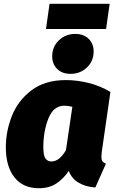

<svg xmlns="http://www.w3.org/2000/svg" viewBox="-20 -979 614 1019"><path d="M566 -491 520 -172Q518 -152 518 -147Q518 -133 523 -124.5Q528 -116 542 -110L486 16Q436 13 398 -9Q360 -31 345 -72Q316 -29 278 -4.5Q240 20 186 20Q102 20 56.5 -38Q11 -96 11 -197Q11 -283 43.5 -364.5Q76 -446 147.5 -500Q219 -554 330 -554Q389 -554 451 -538.5Q513 -523 566 -491ZM210 -198Q210 -153 221.5 -137.5Q233 -122 253 -122Q295 -122 330 -182L364 -412Q342 -418 322 -418Q264 -418 237 -350.5Q210 -283 210 -198ZM257 -680Q257 -731 292.5 -765Q328 -799 380 -799Q424 -799 450.5 -773Q477 -747 477 -706Q477 -655 441.5 -621Q406 -587 354 -587Q310 -587 283.5 -613Q257 -639 257 -680ZM224 -825 243 -959H562L543 -825Z"/></svg>

Font: FiraGO Heavy
Style: Italic
Weight: 900
Italic angle: -8°
Designer: bBox Type GmbH
Foundry: bBox Type GmbH
Version: Version 1.001